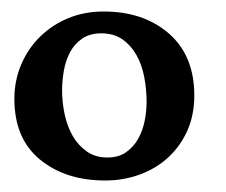

<svg xmlns="http://www.w3.org/2000/svg" viewBox="-20 -742 394 334"><path d="M167 -468Q186 -468 199 -477Q212 -486 220 -500Q228 -514 231.5 -531Q235 -548 235 -565Q235 -586 231 -607.5Q227 -629 217.5 -646Q208 -663 193 -673.5Q178 -684 156 -684Q136 -684 122.5 -674.5Q109 -665 101.5 -650.5Q94 -636 91 -618.5Q88 -601 88 -585Q88 -564 92.5 -543Q97 -522 106.5 -505.5Q116 -489 131 -478.5Q146 -468 167 -468ZM5 -570Q5 -602 17 -630Q29 -658 50 -678.5Q71 -699 99 -710.5Q127 -722 160 -722Q230 -722 274 -683.5Q318 -645 318 -576Q318 -542 306 -515Q294 -488 273 -468.5Q252 -449 223.5 -438.5Q195 -428 163 -428Q94 -428 49.5 -464.5Q5 -501 5 -570Z"/></svg>

Font: Lusitana
Style: Bold
Weight: 700
Designer: Ana Paula Megda
Foundry: Ana Paula Megda
Version: Version 1.000; ttfautohint (v1.1) -l 8 -r 50 -G 200 -x 14 -D